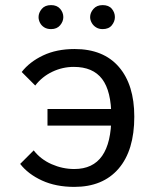

<svg xmlns="http://www.w3.org/2000/svg" viewBox="-20 -712 603 752"><path d="M271 20Q199 20 144.5 -5Q90 -30 59 -70L112 -123Q139 -88 182 -69Q225 -50 271 -50Q344 -50 380 -101.5Q416 -153 416 -255Q416 -355 380 -402.5Q344 -450 269 -450Q225 -450 185 -431Q145 -412 118 -377L65 -430Q96 -470 149 -495Q202 -520 272 -520Q385 -520 445.5 -450Q506 -380 506 -255Q506 -123 444.5 -51.5Q383 20 271 20ZM166 -220V-285H430V-220ZM131 -645Q131 -662 143.5 -677Q156 -692 180 -692Q203 -692 215.5 -677.5Q228 -663 228 -645Q228 -628 215.5 -613Q203 -598 180 -598Q164 -598 153 -605Q142 -612 136.5 -623Q131 -634 131 -645ZM333 -645Q333 -662 346 -677Q359 -692 382 -692Q406 -692 418 -677.5Q430 -663 430 -645Q430 -628 418 -613Q406 -598 382 -598Q367 -598 356 -605Q345 -612 339 -623Q333 -634 333 -645Z"/></svg>

Font: Moderustic
Style: Regular
Weight: 400
Designer: Tural Alisoy
Foundry: TAFT Foundry
Version: Version 2.120